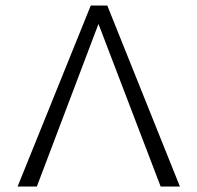

<svg xmlns="http://www.w3.org/2000/svg" viewBox="-20 -678 717 698"><path d="M564 0 338 -591 114 0H44L310 -658H370L634 0Z"/></svg>

Font: Ysabeau SC Semilight
Style: Regular
Weight: 300
Designer: Christian Thalmann (Catharsis Fonts)
Version: Version 0.003